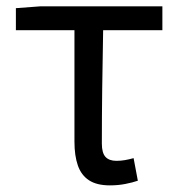

<svg xmlns="http://www.w3.org/2000/svg" viewBox="-20 -563 554 597"><path d="M321.8 13.4Q280.9 13.4 256.8 -2.4Q232.7 -18.1 222.1 -48.5Q211.5 -78.8 211.5 -122.3V-469H29.4V-537.6L106.5 -543.4H484.9V-469H300.7Q298.9 -377.1 297.8 -287.7Q296.7 -198.3 296.7 -116.3Q296.7 -87.6 308 -75.2Q319.3 -62.9 342 -62.9Q355.5 -62.9 368.7 -65.2Q381.9 -67.5 395.4 -71.3L408.6 -1.1Q392.8 4.4 370.1 8.9Q347.4 13.4 321.8 13.4Z"/></svg>

Font: Noto Sans KR Thin
Style: Regular
Weight: 100
Designer: Ryoko NISHIZUKA 西塚涼子 (kana, bopomofo & ideographs); Paul D. Hunt (Latin, Greek & Cyrillic); Sandoll Communications 산돌커뮤니
Foundry: Adobe
Version: Version 2.004-H2;hotconv 1.0.118;makeotfexe 2.5.65603